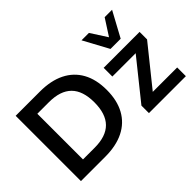

<svg xmlns="http://www.w3.org/2000/svg" viewBox="-115 -1111 1466 1466"><g transform="rotate(-45 618.0 -378.5)"><path d="M77 0V-705H339Q457 -705 539.5 -664Q622 -623 665.5 -544.5Q709 -466 709 -353Q709 -240 665.5 -161Q622 -82 539.5 -41Q457 0 339 0ZM205 -106H331Q454 -106 514.5 -167.5Q575 -229 575 -353Q575 -477 514 -538Q453 -599 331 -599H205ZM811 0V-81L1087 -425V-395H811V-489H1199V-408L920 -61V-94H1210V0ZM950 -554 840 -757H920L1005 -625L1090 -757H1170L1060 -554Z"/></g></svg>

Font: Nunito Sans 12pt ExtraLight 12pt
Style: Bold
Weight: 700
Version: Version 3.101;gftools[0.9.27]